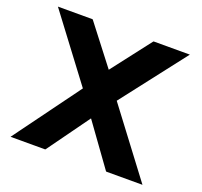

<svg xmlns="http://www.w3.org/2000/svg" viewBox="-138 -970 1194 1135"><g transform="rotate(20 459.0 -402.5)"><path d="M641 -812 638 -809 449 -564 260 -809 257 -812H39L343 -408L39 7H257L260 4L449 -258L638 4L641 7H869L556 -408L869 -812Z"/></g></svg>

Font: Hussar Woodtype
Style: SeBd
Weight: 900
Foundry: Cannot Into Space Fonts
Version: Version 1.07